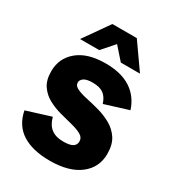

<svg xmlns="http://www.w3.org/2000/svg" viewBox="-179 -835 868 954"><g transform="rotate(30 255.0 -358.0)"><path d="M253 14Q154 14 94.5 -24Q35 -62 20 -140L158 -183Q169 -141 195 -121.5Q221 -102 263 -102Q302 -102 318 -112.5Q334 -123 334 -142Q334 -165 312.5 -177Q291 -189 257.5 -197.5Q224 -206 186 -216Q148 -226 114.5 -244Q81 -262 59.5 -293Q38 -324 38 -375Q38 -450 94.5 -497Q151 -544 254 -544Q343 -544 398.5 -508Q454 -472 476 -404L341 -362Q330 -397 308 -413Q286 -429 246 -429Q210 -429 195 -418Q180 -407 180 -393Q180 -374 202 -363.5Q224 -353 259 -345.5Q294 -338 332.5 -327.5Q371 -317 406 -297.5Q441 -278 463 -245Q485 -212 485 -158Q485 -80 424 -33Q363 14 253 14ZM316 -585 188 -730H324L426 -585ZM82 -585 184 -730H320L192 -585Z"/></g></svg>

Font: Radio Canada Big
Style: Bold
Weight: 700
Designer: Étienne Aubert Bonn
Foundry: Coppers and Brasses
Version: Version 1.001